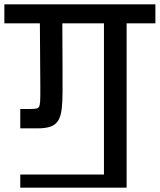

<svg xmlns="http://www.w3.org/2000/svg" viewBox="-56 -861 733 881"><path d="M129 -465 127 -754H-36V-841H657V-754H525V0H421V-754H230L231 -536V-440Q231 -392 227 -360Q223 -328 211.5 -308.5Q200 -289 177 -280.5Q154 -272 115 -272H37V-361H84Q104 -361 113.5 -363.5Q123 -366 126 -379Q129 -392 129 -422ZM37 -60H487V0H37Z"/></svg>

Font: Matangi SemiBold
Style: Regular
Weight: 600
Designer: Prashant Pant
Foundry: The Graphic Ant
Version: Version 3.002